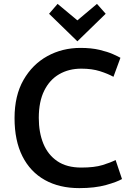

<svg xmlns="http://www.w3.org/2000/svg" viewBox="-20 -956 672 990"><path d="M389 14Q286 14 211 -28Q136 -70 95.5 -150.5Q55 -231 55 -347Q55 -463 101 -543.5Q147 -624 224 -666.5Q301 -709 395 -709Q451 -709 493 -699Q535 -689 562 -677Q589 -665 601 -658L565 -560Q536 -576 495 -589Q454 -602 399 -602Q335 -602 285.5 -573.5Q236 -545 208 -488.5Q180 -432 180 -348Q180 -273 203.5 -215.5Q227 -158 275.5 -125Q324 -92 399 -92Q467 -92 509 -105Q551 -118 576 -131L609 -33Q584 -18 526.5 -2Q469 14 389 14ZM379 -743 233 -885 277 -936 379 -851 480 -936 525 -885Z"/></svg>

Font: Ubuntu Sans SemiBold
Style: Regular
Weight: 600
Designer: Dalton Maag Ltd
Foundry: Dalton Maag Ltd
Version: Version 1.006; ttfautohint (v1.8.4.7-5d5b)